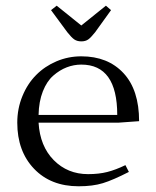

<svg xmlns="http://www.w3.org/2000/svg" viewBox="-20 -651 550 678"><path d="M41 -217.8Q41 -267.6 59.1 -311.5Q77.1 -355.5 107.7 -386.2Q138.2 -417 179.7 -434.6Q221.2 -452.1 267.1 -452.1Q360.8 -452.1 416 -392.8Q471.2 -333.5 471.2 -223.1L397.9 -217.8H116.2Q121.1 -134.8 169.9 -85.4Q218.8 -36.1 291 -36.1Q329.1 -36.1 358.9 -43.7Q388.7 -51.3 422.9 -67.9L435.1 -43.9Q378.9 -15.1 343.3 -4.2Q307.6 6.8 257.8 6.8Q159.2 6.8 100.1 -55.2Q41 -117.2 41 -217.8ZM116.2 -245.1H394Q394 -422.9 267.1 -422.9Q240.7 -422.9 215.8 -413.3Q190.9 -403.8 168.2 -384Q145.5 -364.3 131.3 -328.4Q117.2 -292.5 116.2 -245.1ZM160.2 -615.2 180.2 -630.9 267.1 -561 354 -630.9 372.1 -615.2 315.9 -537.1Q300.8 -518.1 291.3 -511.5Q281.7 -504.9 267.1 -504.9Q252.4 -504.9 242.4 -511.7Q232.4 -518.6 217.8 -537.1Z"/></svg>

Font: Dehuti Alt
Style: Book
Weight: 400
Version: Version 1.2